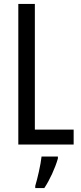

<svg xmlns="http://www.w3.org/2000/svg" viewBox="-20 -734 411 975"><path d="M73 0H354V-76H157V-714H73ZM274 71V61H191C187 101 170 174 159 210V221H205C232 181 260 120 274 71Z"/></svg>

Font: Noto Sans Gujarati ExtraCondensed
Style: Regular
Weight: 400
Width: 2
Designer: Jelle Bosma - Monotype Design Team, Universal Thirst
Foundry: Monotype Imaging Inc.
Version: Version 2.106